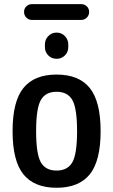

<svg xmlns="http://www.w3.org/2000/svg" viewBox="-20 -886 540 916"><path d="M325.2 -408.7Q302.7 -448.2 250 -448.2Q197.3 -448.2 174.8 -408.7Q152.3 -369.1 152.3 -260.3Q152.3 -151.4 174.8 -111.8Q197.3 -72.3 250 -72.3Q302.7 -72.3 325.2 -111.8Q347.7 -151.4 347.7 -260.3Q347.7 -369.1 325.2 -408.7ZM408.2 -54.2Q356.4 9.8 250 9.8Q143.6 9.8 91.8 -54.2Q40 -118.2 40 -260.3Q40 -402.3 91.8 -466.3Q143.6 -530.3 250 -530.3Q356.4 -530.3 408.2 -466.3Q460 -402.3 460 -260.3Q460 -118.2 408.2 -54.2ZM368.2 -791H131.8Q116.2 -791 105.5 -802.2Q94.7 -813.5 94.7 -829.1Q94.7 -844.7 105.5 -855.5Q116.2 -866.2 131.8 -866.2H368.2Q383.8 -866.2 394.5 -855.5Q405.3 -844.7 405.3 -829.1Q405.3 -813.5 394.5 -802.2Q383.8 -791 368.2 -791ZM194.3 -673.8Q194.3 -697.3 210.4 -713.9Q226.6 -730.5 250 -730.5Q273.4 -730.5 289.6 -713.9Q305.7 -697.3 305.7 -673.8V-661.1Q305.7 -637.7 289.6 -621.6Q273.4 -605.5 250 -605.5Q226.6 -605.5 210.4 -621.6Q194.3 -637.7 194.3 -661.1Z"/></svg>

Font: Rounded Mgen+ 1mn medium
Style: Regular
Weight: 500
Designer: [Source Han Sans]
Ryoko NISHIZUKA  (kana & ideographs); Paul D. Hunt (Latin, Greek & Cyrillic); Wenlong ZHANG  (bopomofo
Version: Version 1.059.20150602